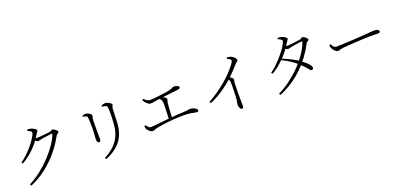

<svg xmlns="http://www.w3.org/2000/svg" viewBox="13 -1797 5953 2874"><g transform="rotate(-20 2990.0 -360.5)"><path d="M161 19Q258 -31 348 -101Q438 -171 514 -251.5Q590 -332 646.5 -413.5Q703 -495 732 -568Q737 -583 724 -583Q716 -583 694.5 -580.5Q673 -578 646 -574Q619 -570 594.5 -566.5Q570 -563 555 -560Q539 -556 524.5 -551.5Q510 -547 500 -547Q489 -547 473.5 -558Q458 -569 440 -583L455 -605Q470 -603 481.5 -601.5Q493 -600 502 -600Q521 -600 551.5 -602Q582 -604 613.5 -607.5Q645 -611 670 -614Q695 -617 705 -618Q727 -622 734.5 -630.5Q742 -639 754 -639Q762 -639 775.5 -632.5Q789 -626 801.5 -616.5Q814 -607 822.5 -596.5Q831 -586 831 -577Q831 -569 822.5 -562.5Q814 -556 803.5 -549Q793 -542 786 -529Q719 -406 628.5 -298Q538 -190 425.5 -103Q313 -16 177 43ZM154 -333Q200 -365 245 -406.5Q290 -448 328.5 -492.5Q367 -537 396.5 -578.5Q426 -620 443 -652.5Q460 -685 460 -702Q460 -715 441.5 -726Q423 -737 397 -747L403 -767Q416 -767 430.5 -766Q445 -765 461 -761Q477 -756 496 -746.5Q515 -737 528 -726.5Q541 -716 541 -707Q541 -695 532 -684.5Q523 -674 512 -655Q471 -583 418.5 -520.5Q366 -458 304 -405.5Q242 -353 170 -311Z M1351 31Q1498 -46 1570 -152Q1642 -258 1651 -413Q1653 -448 1654.5 -480.5Q1656 -513 1656.5 -542Q1657 -571 1656.5 -599Q1656 -627 1654 -653Q1653 -665 1649.5 -675.5Q1646 -686 1632 -693Q1625 -698 1608.5 -700.5Q1592 -703 1572 -705L1571 -725Q1586 -732 1603.5 -736Q1621 -740 1633 -740Q1648 -740 1664.5 -734Q1681 -728 1696.5 -719Q1712 -710 1721.5 -700.5Q1731 -691 1731 -684Q1731 -674 1727 -667Q1723 -660 1719 -651.5Q1715 -643 1714 -626Q1713 -605 1711.5 -576.5Q1710 -548 1709 -518.5Q1708 -489 1707 -461Q1706 -433 1705 -410Q1698 -237 1614 -125Q1530 -13 1365 53ZM1352 -220Q1342 -220 1334 -228Q1326 -236 1322 -249.5Q1318 -263 1318 -279Q1318 -299 1322 -334Q1326 -369 1327 -432Q1328 -456 1327 -491Q1326 -526 1325 -559.5Q1324 -593 1322 -610Q1321 -629 1318 -637Q1315 -645 1302 -649Q1290 -654 1278 -656.5Q1266 -659 1251 -661L1250 -681Q1265 -685 1279 -687.5Q1293 -690 1303 -690Q1317 -690 1332 -684.5Q1347 -679 1361 -670.5Q1375 -662 1383.5 -652.5Q1392 -643 1392 -634Q1392 -625 1390 -617.5Q1388 -610 1385 -600.5Q1382 -591 1380 -572Q1379 -559 1378.5 -527.5Q1378 -496 1378 -455.5Q1378 -415 1378 -375Q1378 -335 1378.5 -305Q1379 -275 1379 -264Q1379 -238 1370.5 -229Q1362 -220 1352 -220Z M2164 -102Q2150 -102 2132.5 -112.5Q2115 -123 2101 -137.5Q2087 -152 2081 -162Q2076 -172 2073 -184Q2070 -196 2068 -214L2088 -222Q2103 -203 2120 -185.5Q2137 -168 2162 -168Q2175 -168 2217 -172Q2259 -176 2319.5 -182.5Q2380 -189 2451 -196Q2522 -203 2594.5 -208Q2667 -213 2731 -215Q2751 -216 2763 -218.5Q2775 -221 2782.5 -223Q2790 -225 2795 -225Q2810 -225 2829 -220.5Q2848 -216 2866 -207Q2884 -198 2896 -186.5Q2908 -175 2908 -163Q2908 -151 2901 -146.5Q2894 -142 2882 -142Q2871 -142 2847.5 -147Q2824 -152 2788.5 -158Q2753 -164 2707 -166Q2674 -167 2626.5 -166Q2579 -165 2524 -161Q2469 -157 2415 -151.5Q2361 -146 2313.5 -138.5Q2266 -131 2234 -123Q2208 -117 2194.5 -109.5Q2181 -102 2164 -102ZM2448 -174Q2450 -202 2451.5 -239Q2453 -276 2454.5 -314Q2456 -352 2456.5 -384.5Q2457 -417 2457 -434Q2457 -465 2448.5 -484.5Q2440 -504 2417 -527L2434 -544Q2451 -538 2467.5 -531.5Q2484 -525 2498.5 -516.5Q2513 -508 2521.5 -498.5Q2530 -489 2530 -479Q2530 -467 2524 -453.5Q2518 -440 2516 -418Q2514 -400 2511.5 -370Q2509 -340 2507 -305Q2505 -270 2503.5 -236Q2502 -202 2501 -175ZM2275 -501Q2258 -501 2245 -509.5Q2232 -518 2218 -530Q2207 -539 2194 -555.5Q2181 -572 2173 -592L2191 -605Q2214 -583 2237 -568Q2260 -553 2288 -553Q2316 -553 2375 -559.5Q2434 -566 2513 -576Q2573 -584 2604 -592.5Q2635 -601 2648 -607.5Q2661 -614 2667 -618Q2673 -622 2684 -622Q2696 -622 2710 -619Q2724 -616 2737 -611Q2750 -606 2757.5 -599Q2765 -592 2765 -585Q2765 -574 2758 -567.5Q2751 -561 2732 -558Q2717 -556 2682 -551.5Q2647 -547 2604 -542Q2561 -537 2519.5 -532.5Q2478 -528 2449 -525Q2390 -517 2342.5 -509Q2295 -501 2275 -501Z M3110 -223Q3188 -267 3255 -313Q3322 -359 3377.5 -405Q3433 -451 3477 -494Q3521 -537 3553 -574Q3585 -611 3606 -640Q3633 -677 3633 -690Q3633 -701 3620.5 -712Q3608 -723 3573 -740L3582 -759Q3598 -758 3612.5 -756Q3627 -754 3641 -748Q3659 -741 3676.5 -727.5Q3694 -714 3705.5 -698Q3717 -682 3717 -670Q3717 -662 3712 -657.5Q3707 -653 3697 -646.5Q3687 -640 3673 -624Q3644 -591 3602.5 -546.5Q3561 -502 3504 -448Q3484 -429 3448 -399.5Q3412 -370 3363.5 -335Q3315 -300 3254 -264Q3193 -228 3123 -198ZM3533 40Q3519 40 3509 27Q3499 14 3494 -4Q3489 -22 3489 -36Q3489 -50 3493.5 -65.5Q3498 -81 3501 -106Q3503 -125 3504.5 -155.5Q3506 -186 3507.5 -221Q3509 -256 3509.5 -290Q3510 -324 3510 -351Q3510 -378 3509 -391Q3508 -409 3502.5 -421Q3497 -433 3479 -452L3505 -475Q3529 -459 3549 -444.5Q3569 -430 3569 -417Q3569 -409 3565 -398Q3561 -387 3560 -369Q3557 -295 3556.5 -223Q3556 -151 3557 -93.5Q3558 -36 3558 -4Q3558 22 3552 31Q3546 40 3533 40Z M4129 19Q4236 -34 4331 -106.5Q4426 -179 4504 -260.5Q4582 -342 4638 -426Q4694 -510 4721 -587Q4729 -603 4711 -601Q4693 -600 4659.5 -595.5Q4626 -591 4592.5 -585.5Q4559 -580 4541 -576Q4525 -573 4510.5 -568.5Q4496 -564 4486 -564Q4475 -564 4458.5 -574.5Q4442 -585 4425 -599L4440 -620Q4455 -617 4466.5 -615.5Q4478 -614 4487 -614Q4506 -614 4537 -616.5Q4568 -619 4600.5 -623Q4633 -627 4659 -631Q4685 -635 4695 -636Q4717 -639 4724.5 -648.5Q4732 -658 4743 -658Q4752 -658 4765 -651.5Q4778 -645 4790.5 -635Q4803 -625 4811.5 -614.5Q4820 -604 4820 -595Q4820 -586 4811 -580Q4802 -574 4791.5 -567Q4781 -560 4775 -547Q4724 -451 4660.5 -365Q4597 -279 4519.5 -204Q4442 -129 4349 -67Q4256 -5 4144 43ZM4710 -147Q4700 -147 4689.5 -157Q4679 -167 4664 -186Q4649 -205 4625 -231Q4601 -257 4564 -291Q4514 -335 4453.5 -374.5Q4393 -414 4322 -447L4335 -467Q4383 -448 4429 -426Q4475 -404 4516.5 -381.5Q4558 -359 4590 -336Q4628 -309 4662 -280.5Q4696 -252 4717 -225Q4738 -198 4739 -177Q4739 -163 4731.5 -155Q4724 -147 4710 -147ZM4125 -316Q4171 -348 4217.5 -392Q4264 -436 4306.5 -484.5Q4349 -533 4382 -577.5Q4415 -622 4433.5 -657.5Q4452 -693 4452 -709Q4452 -722 4434 -733Q4416 -744 4389 -754L4396 -774Q4409 -774 4423.5 -773.5Q4438 -773 4453 -768Q4470 -764 4488 -754Q4506 -744 4518.5 -733.5Q4531 -723 4531 -715Q4531 -702 4522 -692Q4513 -682 4502 -663Q4471 -609 4431 -556.5Q4391 -504 4344.5 -456.5Q4298 -409 4246.5 -367.5Q4195 -326 4141 -295Z M5177 -281Q5164 -281 5147 -293.5Q5130 -306 5115.5 -324Q5101 -342 5095 -357Q5090 -371 5088 -382.5Q5086 -394 5084 -408L5105 -415Q5115 -398 5125 -383Q5135 -368 5148 -359Q5161 -350 5180 -350Q5202 -350 5243 -351.5Q5284 -353 5335.5 -355.5Q5387 -358 5440.5 -361Q5494 -364 5542.5 -367Q5591 -370 5625 -372.5Q5659 -375 5669 -376Q5719 -379 5743 -382Q5767 -385 5786 -385Q5803 -385 5821 -381Q5839 -377 5851.5 -368.5Q5864 -360 5864 -348Q5864 -336 5856.5 -329Q5849 -322 5824 -322Q5799 -322 5770 -323Q5741 -324 5697 -324Q5679 -324 5637 -322.5Q5595 -321 5541.5 -318Q5488 -315 5434 -311.5Q5380 -308 5335.5 -305Q5291 -302 5269 -300Q5242 -296 5227 -292Q5212 -288 5201 -284.5Q5190 -281 5177 -281Z"/></g></svg>

Font: Noto Serif HK ExtraLight Light
Style: Regular
Weight: 300
Version: Version 2.002-H1;hotconv 1.1.0;makeotfexe 2.6.0